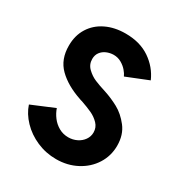

<svg xmlns="http://www.w3.org/2000/svg" viewBox="-172 -852 927 983"><g transform="rotate(30 291.5 -360.5)"><path d="M40 -165 172.9 -220.7Q181.6 -194.8 199 -171.9Q216.3 -148.9 241.7 -134.5Q267.1 -120.1 297.9 -120.1Q324.2 -120.1 347.4 -131.3Q370.6 -142.6 384.5 -162.4Q398.4 -182.1 398.4 -206.1Q398.4 -235.8 378.4 -256.6Q358.4 -277.3 332 -289.6Q305.7 -301.8 266.6 -315.4Q260.7 -316.4 251 -320.3Q166 -349.1 116 -398.4Q65.9 -447.8 66.4 -529.3Q66.4 -588.9 94.5 -633.8Q122.6 -678.7 172.9 -703.1Q223.1 -727.5 288.1 -727.5Q373.5 -727.5 432.4 -687.3Q491.2 -647 518.6 -584L389.6 -532.2Q383.3 -546.9 369.6 -562.7Q356 -578.6 335.2 -590.6Q314.5 -602.5 289.1 -602.5Q267.6 -602.1 248 -593.8Q228.5 -585.4 216.3 -569.1Q204.1 -552.7 204.1 -529.3Q204.1 -497.1 227.1 -475.1Q250 -453.1 277.1 -441.7Q304.2 -430.2 343.8 -418Q387.2 -403.8 428.2 -381.6Q469.2 -359.4 503.2 -315.9Q537.1 -272.5 537.1 -208Q537.1 -147.9 505.9 -98.6Q474.6 -49.3 420.4 -20.8Q366.2 7.8 299.8 7.8Q239.3 7.8 185.3 -15.6Q131.3 -39.1 93.3 -78.9Q55.2 -118.7 40 -165Z"/></g></svg>

Font: Reddit Sans Vanilla
Style: Bold
Weight: 700
Designer: Stephen Hutchings
Foundry: Reddit
Version: Version 1.013